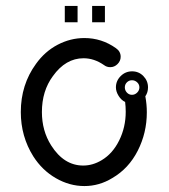

<svg xmlns="http://www.w3.org/2000/svg" viewBox="-20 -625 568 646"><path d="M290 -605H333V-550H290ZM198 -605H241V-550H198ZM264 -497Q217 -497 174 -474.5Q131 -452 101 -410Q50 -340 50 -248Q50 -166 92 -99Q122 -52 168 -25.5Q214 1 264 1Q314 1 358 -26Q413 -58 443.5 -118Q474 -178 474 -247Q474 -274 469 -301Q478 -314 478 -331Q478 -353 462.5 -369Q447 -385 424.5 -385Q402 -385 386 -369Q370 -353 370 -331Q370 -317 379 -302.5Q388 -288 401 -282Q403 -266 403 -249Q403 -197 381 -152.5Q359 -108 322 -86Q292 -68 260 -68Q195 -68 152 -136Q121 -185 121 -248Q121 -319 158 -369Q201 -429 261 -429Q297 -429 330 -406Q339 -399 351 -399Q365 -399 375.5 -409.5Q386 -420 386 -434Q386 -452 370 -463Q322 -497 264 -497ZM407 -348Q414 -355 424 -355Q434 -355 441.5 -348Q449 -341 449 -331Q449 -321 441.5 -313.5Q434 -306 424 -306Q414 -306 407 -313.5Q400 -321 400 -331Q400 -341 407 -348Z"/></svg>

Font: Sakbunderan
Style: Regular
Weight: 400
Version: Version 1.00